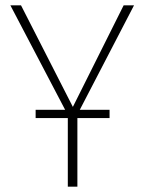

<svg xmlns="http://www.w3.org/2000/svg" viewBox="-20 -702 543 722"><path d="M280 -289H392V-258H271V0H235V-258H114V-289H225L19 -682H59L254 -300L445 -682H484Z"/></svg>

Font: FiraSans
Style: Regular
Weight: 200
Designer: Carrois Corporate & Edenspiekermann AG
Foundry: Carrois Corporate GbR & Edenspiekermann AG
Version: Version 3.106;PS 003.106;hotconv 1.0.70;makeotf.lib2.5.58329